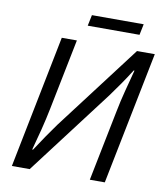

<svg xmlns="http://www.w3.org/2000/svg" viewBox="-87 -862 804 934"><g transform="rotate(10 315.0 -395.0)"><path d="M35.1 0 165.9 -656.3H240.5L170.4 -307.3Q160.2 -255.8 146.3 -200.8Q132.5 -145.8 118.6 -96H122.6Q148.2 -135.3 170.8 -168.3Q193.3 -201.2 217.7 -235L537.5 -656.3H625.4L494.1 0H420.1L490.1 -349Q500.3 -401.6 514.3 -455.2Q528.2 -508.8 541.9 -560.3H537.9Q512.9 -520.4 490.4 -488.1Q467.8 -455.8 442.8 -421.3L123.1 0ZM280 -736.2 291.2 -790.2H546.9L535.8 -736.2Z"/></g></svg>

Font: Source Sans 3 VF
Style: Italic
Weight: 200
Italic angle: -11°
Designer: Paul D. Hunt
Foundry: Adobe Systems Incorporated
Version: Version 3.042;hotconv 1.0.118;makeotfexe 2.5.65603